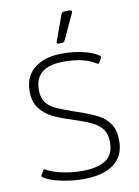

<svg xmlns="http://www.w3.org/2000/svg" viewBox="-100 -990 773 1070"><g transform="rotate(-10 286.0 -454.5)"><path d="M269 -761 271 -769 322 -910Q325 -918 329.5 -921Q334 -924 344 -924H371Q383 -924 383 -916Q383 -911 381 -908L314 -764Q311 -758 306.5 -755.5Q302 -753 294 -753H279Q269 -753 269 -761ZM63 -33Q57 -37 56 -40Q55 -43 58 -49L71 -71Q74 -77 78 -77Q80 -77 85 -74Q117 -55 172.5 -43Q228 -31 283 -31Q372 -31 418.5 -61.5Q465 -92 465 -161Q465 -208 445 -235.5Q425 -263 387 -281.5Q349 -300 274 -324Q212 -344 170.5 -364.5Q129 -385 101 -422.5Q73 -460 73 -518Q73 -605 132 -650Q191 -695 288 -695Q352 -695 406.5 -682Q461 -669 491 -648Q497 -644 498 -641Q499 -638 496 -632L483 -610Q480 -604 476 -604Q473 -604 469 -607Q437 -627 394.5 -638Q352 -649 288 -649Q125 -649 125 -518Q125 -474 143.5 -448Q162 -422 195 -406Q228 -390 297 -366Q305 -364 321 -358Q393 -333 432 -312Q471 -291 494 -255Q517 -219 517 -160Q517 -76 457 -30.5Q397 15 283 15Q227 15 163.5 2.5Q100 -10 63 -33Z"/></g></svg>

Font: Mitr ExtraLight
Style: Regular
Weight: 275
Designer: Thanarat Vachiruckul
Foundry: Cadson Demak Co.,Ltd.
Version: Version 1.001